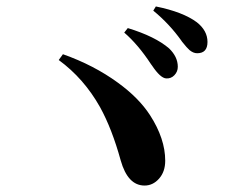

<svg xmlns="http://www.w3.org/2000/svg" viewBox="-20 -728 750 595"><path d="M428 -153Q376 -153 354 -231Q327 -329 290 -396Q240 -485 162 -542L175 -560Q271 -526 345 -472Q410 -425 445 -371Q492 -298 492 -230Q492 -196 473 -174.5Q454 -153 428 -153ZM495 -485Q477 -486 451 -525Q450 -526 448 -529Q408 -590 365 -627L376 -641Q461 -615 504 -578Q531 -552 531 -521Q531 -506 520.5 -495Q510 -484 495 -485ZM591 -563Q579 -563 567 -573Q560 -579 544 -599Q543 -601 542 -602Q505 -654 455 -695L463 -708Q547 -691 590 -659Q623 -633 623 -598Q623 -563 591 -563Z"/></svg>

Font: GenRyuMin TW B
Style: Regular
Weight: 700
Version: Version 1.501;PS 1;hotconv 16.6.51;makeotf.lib2.5.65220